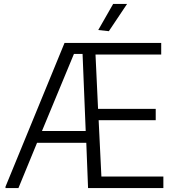

<svg xmlns="http://www.w3.org/2000/svg" viewBox="-20 -959 901 979"><path d="M194 -291H417L401 -684H357ZM8 -7 309 -740H802V-681H467L480 -404H774V-346H483L497 -59H813V0H429L420 -231H169L74 0H8ZM481 -806 557 -939H628L535 -800Z"/></svg>

Font: EncodeSans
Style: Light
Weight: 300
Designer: Pablo Impallari, Andres Torresi
Foundry: Pablo Impallari, Andres Torresi
Version: Version 1.000; ttfautohint (v1.4.1)